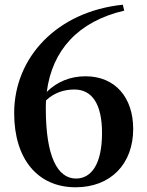

<svg xmlns="http://www.w3.org/2000/svg" viewBox="-20 -777 624 813"><path d="M302 -21C223 -21 174 -115 174 -317C174 -329 174 -340 175 -352C211 -386 254 -398 295 -398C370 -398 412 -336 412 -214C412 -79 365 -21 302 -21ZM500 -757C220 -728 40 -533 40 -298C40 -102 141 16 300 16C449 16 544 -83 544 -231C544 -364 468 -454 342 -454C279 -454 223 -432 178 -388C201 -564 310 -686 506 -732Z"/></svg>

Font: Source Han Serif
Style: Bold
Weight: 700
Designer: Ryoko NISHIZUKA 西塚涼子 (kana & ideographs); Frank Grießhammer (Latin, Greek & Cyrillic); Wenlong ZHANG 张文龙 (bopomofo); San
Foundry: Adobe Systems Incorporated
Version: Version 1.001;PS 1.001;hotconv 16.6.54;makeotf.lib2.5.65590